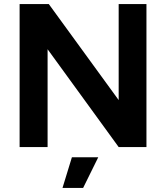

<svg xmlns="http://www.w3.org/2000/svg" viewBox="-20 -720 813 940"><path d="M76 0V-700H219L561 -230V-700H697V0H561L213 -479V0ZM286 200 332 50H461L387 200Z"/></svg>

Font: Figtree Light
Style: Bold
Weight: 700
Version: Version 2.002